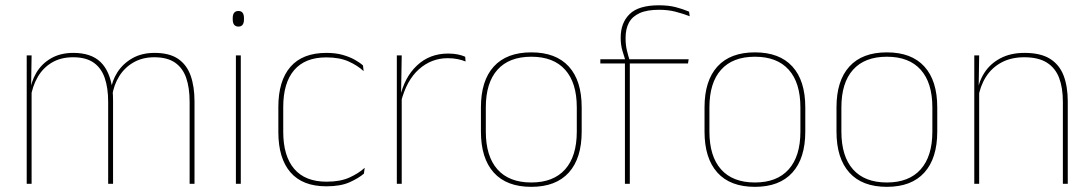

<svg xmlns="http://www.w3.org/2000/svg" viewBox="-20 -695 4131 726"><path d="M697 0V-310Q697 -363 684 -400.5Q671 -438 641.8 -458.2Q612.5 -478.5 563.5 -478.5Q519 -478.5 485.2 -459.2Q451.5 -440 430.8 -406.8Q410 -373.5 404 -331.5L393.5 -351.5H398.5Q403 -389 424 -421.8Q445 -454.5 480.5 -474.8Q516 -495 564.5 -495Q620 -495 653 -472.8Q686 -450.5 700.8 -409.2Q715.5 -368 715.5 -311V0ZM81 0V-485.5H99.5L97.5 -357.5H99.5V0ZM389 0V-309.5Q389 -362.5 376 -400.2Q363 -438 334 -458.2Q305 -478.5 256.5 -478.5Q210.5 -478.5 176.8 -458.8Q143 -439 122.8 -404.2Q102.5 -369.5 96 -325L85.5 -344H92.5Q97 -385 117 -419.2Q137 -453.5 172.5 -474.2Q208 -495 257.5 -495Q324 -495 359.8 -460.8Q395.5 -426.5 405 -358Q406.5 -346.5 407 -336Q407.5 -325.5 407.5 -314V0Z M872 0V-485.5H890.5V0ZM881.5 -594.5Q871 -594.5 865.5 -601.2Q860 -608 860 -622V-626.5Q860 -640 865.5 -646.8Q871 -653.5 881.5 -653.5Q892 -653.5 897.2 -646.8Q902.5 -640 902.5 -626.5V-622Q902.5 -608 897.2 -601.2Q892 -594.5 881.5 -594.5Z M1214 9.5Q1124 9.5 1078.2 -43.5Q1032.5 -96.5 1032.5 -196V-290.5Q1032.5 -389.5 1078.2 -442.2Q1124 -495 1214 -495Q1249 -495 1275.5 -487.5Q1302 -480 1321.2 -469.2Q1340.5 -458.5 1352.5 -447.5L1355 -426Q1332 -447.5 1297.8 -462.8Q1263.5 -478 1213.5 -478Q1133.5 -478 1092.2 -429.8Q1051 -381.5 1051 -290.5V-196.5Q1051 -105.5 1092.2 -56.8Q1133.5 -8 1215 -8Q1267 -8 1301.5 -23.8Q1336 -39.5 1359 -60.5L1356 -38.5Q1336.5 -21.5 1302.2 -6Q1268 9.5 1214 9.5Z M1496 -308.5 1486.5 -320.5 1492 -325Q1508.5 -402 1556.5 -447.2Q1604.5 -492.5 1674.5 -492.5Q1695.5 -492.5 1711.8 -489Q1728 -485.5 1739 -480.5L1740.5 -462.5Q1727.5 -468 1710.5 -471.5Q1693.5 -475 1673 -475Q1611.5 -475 1564.2 -433.2Q1517 -391.5 1496 -308.5ZM1480.5 0V-485.5H1499L1496.5 -335L1499 -332.5V0Z M1989 11.5Q1895.5 11.5 1847 -42.5Q1798.5 -96.5 1798.5 -197.5V-289Q1798.5 -390 1847.2 -443.5Q1896 -497 1989 -497Q2082 -497 2130.8 -443.5Q2179.5 -390 2179.5 -289V-197.5Q2179.5 -96.5 2130.8 -42.5Q2082 11.5 1989 11.5ZM1989 -5Q2072.5 -5 2116.8 -54.5Q2161 -104 2161 -197.5V-289Q2161 -382 2117 -431.2Q2073 -480.5 1989 -480.5Q1905 -480.5 1861 -431.2Q1817 -382 1817 -289V-197.5Q1817 -104 1861 -54.5Q1905 -5 1989 -5Z M2471.5 -675Q2507.5 -675 2534 -668.2Q2560.5 -661.5 2585.5 -651L2588 -633.5Q2559.5 -644.5 2532.5 -651.2Q2505.5 -658 2471.5 -658Q2426 -658 2398.2 -645.2Q2370.5 -632.5 2358 -609Q2345.5 -585.5 2345.5 -552V-549Q2345.5 -525 2350.5 -504.2Q2355.5 -483.5 2361 -466.5L2344.5 -464V-467.5Q2339.5 -482.5 2333.2 -504.2Q2327 -526 2327 -550.5V-553Q2327 -609 2361 -642Q2395 -675 2471.5 -675ZM2343 0V-460H2361.5V0ZM2250 -455V-471H2350H2356H2584L2581.5 -455Z M2834.5 11.5Q2741 11.5 2692.5 -42.5Q2644 -96.5 2644 -197.5V-289Q2644 -390 2692.8 -443.5Q2741.5 -497 2834.5 -497Q2927.5 -497 2976.2 -443.5Q3025 -390 3025 -289V-197.5Q3025 -96.5 2976.2 -42.5Q2927.5 11.5 2834.5 11.5ZM2834.5 -5Q2918 -5 2962.2 -54.5Q3006.5 -104 3006.5 -197.5V-289Q3006.5 -382 2962.5 -431.2Q2918.5 -480.5 2834.5 -480.5Q2750.5 -480.5 2706.5 -431.2Q2662.5 -382 2662.5 -289V-197.5Q2662.5 -104 2706.5 -54.5Q2750.5 -5 2834.5 -5Z M3333.5 11.5Q3240 11.5 3191.5 -42.5Q3143 -96.5 3143 -197.5V-289Q3143 -390 3191.8 -443.5Q3240.5 -497 3333.5 -497Q3426.5 -497 3475.2 -443.5Q3524 -390 3524 -289V-197.5Q3524 -96.5 3475.2 -42.5Q3426.5 11.5 3333.5 11.5ZM3333.5 -5Q3417 -5 3461.2 -54.5Q3505.5 -104 3505.5 -197.5V-289Q3505.5 -382 3461.5 -431.2Q3417.5 -480.5 3333.5 -480.5Q3249.5 -480.5 3205.5 -431.2Q3161.5 -382 3161.5 -289V-197.5Q3161.5 -104 3205.5 -54.5Q3249.5 -5 3333.5 -5Z M3999 0V-310Q3999 -363 3984.8 -400.5Q3970.5 -438 3938.5 -458.2Q3906.5 -478.5 3853 -478.5Q3803.5 -478.5 3766.8 -458.8Q3730 -439 3708 -404.2Q3686 -369.5 3679 -325L3670 -344H3675.5Q3680 -385 3701.8 -419.2Q3723.5 -453.5 3762 -474.2Q3800.5 -495 3854 -495Q3914.5 -495 3950.2 -472.8Q3986 -450.5 4001.8 -409.2Q4017.5 -368 4017.5 -311V0ZM3664 0V-485.5H3682.5L3680.5 -358.5H3682.5V0Z"/></svg>

Font: Anek Gurmukhi Thin
Style: Regular
Weight: 250
Designer: Sarang Kulkarni (Gurmukhi), Yesha Goshar (Latin)
Foundry: Ek Type
Version: Version 1.003